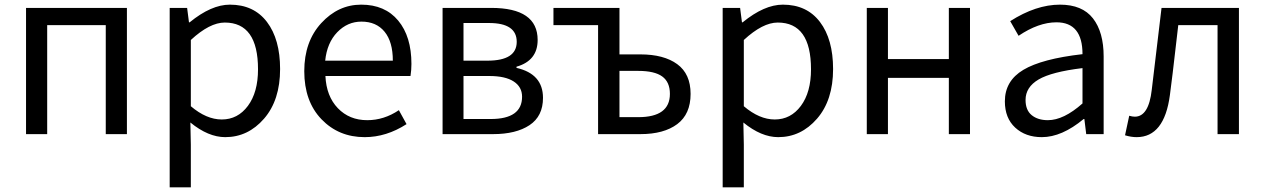

<svg xmlns="http://www.w3.org/2000/svg" viewBox="-20 -577 5442 826"><path d="M92 0V-543H526V0H435V-469H183V0Z M710 229V-543H785L793 -481H796Q889 -557 969 -557Q1072 -557 1128.5 -482.5Q1185 -408 1185 -280Q1185 -146 1116 -66.5Q1047 13 949 13Q876 13 799 -50L801 45V229ZM934 -63Q1003 -63 1046.5 -121.5Q1090 -180 1090 -279Q1090 -480 947 -480Q882 -480 801 -405V-120Q868 -63 934 -63Z M1549 13Q1437 13 1363 -64Q1289 -141 1289 -271Q1289 -398 1362 -477.5Q1435 -557 1534 -557Q1636 -557 1693 -488.5Q1750 -420 1750 -302Q1750 -276 1746 -250H1380Q1384 -163 1433.5 -111.5Q1483 -60 1560 -60Q1632 -60 1696 -103L1729 -43Q1642 13 1549 13ZM1379 -316H1670Q1670 -397 1634.5 -440.5Q1599 -484 1535 -484Q1475 -484 1431 -438.5Q1387 -393 1379 -316Z M1884 0V-543H2093Q2293 -543 2293 -405Q2293 -316 2202 -290V-285Q2316 -259 2316 -156Q2316 -77 2258 -38.5Q2200 0 2101 0ZM1974 -316H2077Q2203 -316 2203 -397Q2203 -478 2084 -478H1974ZM1974 -65H2091Q2226 -65 2226 -161Q2226 -203 2190 -226.5Q2154 -250 2085 -250H1974Z M2553 0V-469H2361V-543H2645V-343H2735Q2836 -343 2893.5 -301Q2951 -259 2951 -173Q2951 -86 2893.5 -43Q2836 0 2735 0ZM2645 -73H2726Q2862 -73 2862 -173Q2862 -224 2829 -248Q2796 -272 2726 -272H2645Z M3089 229V-543H3164L3172 -481H3175Q3268 -557 3348 -557Q3451 -557 3507.5 -482.5Q3564 -408 3564 -280Q3564 -146 3495 -66.5Q3426 13 3328 13Q3255 13 3178 -50L3180 45V229ZM3313 -63Q3382 -63 3425.5 -121.5Q3469 -180 3469 -279Q3469 -480 3326 -480Q3261 -480 3180 -405V-120Q3247 -63 3313 -63Z M3709 0V-543H3800V-323H4062V-543H4153V0H4062V-242H3800V0Z M4462 13Q4392 13 4347.5 -28Q4303 -69 4303 -141Q4303 -229 4382.5 -276.5Q4462 -324 4637 -344Q4637 -481 4525 -481Q4448 -481 4362 -423L4326 -486Q4437 -557 4540 -557Q4636 -557 4682 -498Q4728 -439 4728 -334V0H4653L4645 -65H4642Q4548 13 4462 13ZM4488 -60Q4556 -60 4637 -132V-284Q4504 -268 4448 -235Q4392 -202 4392 -147Q4392 -103 4418.5 -81.5Q4445 -60 4488 -60Z M4870 13Q4846 13 4820 5L4838 -79Q4852 -75 4862 -75Q4922 -75 4935 -191Q4938 -216 4977 -543H5310V0H5218V-469H5049Q5045 -435 5038 -374.5Q5031 -314 5025 -263Q5019 -212 5013 -168Q4989 13 4870 13Z"/></svg>

Font: Noto Sans SC
Style: Regular
Weight: 400
Designer: Ryoko NISHIZUKA  (kana, bopomofo & ideographs); Paul D. Hunt (Latin, Greek & Cyrillic); Sandoll Communications , Soo-you
Foundry: Adobe
Version: Version 2.002;hotconv 1.0.116;makeotfexe 2.5.65601